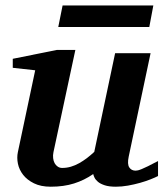

<svg xmlns="http://www.w3.org/2000/svg" viewBox="-20 -687 614 719"><path d="M571.8 -27.8Q561.5 -22.5 543.7 -15.4Q525.9 -8.3 504.2 -2.2Q482.4 3.9 459 8.1Q435.5 12.2 414.1 12.2Q388.2 12.2 372.1 6.8Q356 1.5 346.9 -6.1Q337.9 -13.7 334 -21.7Q330.1 -29.8 329.1 -35.2Q295.9 -12.2 257.3 0Q218.8 12.2 169.9 12.2Q132.8 12.2 107.2 -0.5Q81.5 -13.2 66.7 -32.2Q51.8 -51.3 47.1 -74Q42.5 -96.7 46.9 -117.2L111.8 -423.8L27.8 -433.1V-466.8L192.9 -500H262.2L180.2 -117.2Q177.7 -105.5 179 -94.7Q180.2 -84 184.6 -75.9Q189 -67.9 196.3 -63Q203.6 -58.1 212.9 -58.1Q229.5 -58.1 245.4 -62.7Q261.2 -67.4 276.1 -75.7Q291 -84 305.2 -94.7Q319.3 -105.5 333 -118.2L411.1 -487.8H543.9L461.9 -100.1Q456.1 -72.3 464.1 -60.1Q472.2 -47.9 487.8 -47.9Q491.7 -47.9 496.8 -49.1Q502 -50.3 511 -54Q520 -57.6 534.4 -64.7Q548.8 -71.8 571.8 -84ZM539.1 -585.9H198.2L214.4 -666.5H554.2Z"/></svg>

Font: Charis SIL Am
Style: Bold Italic
Weight: 700
Italic angle: -11°
Foundry: SIL International
Version: Version 5.000